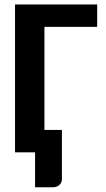

<svg xmlns="http://www.w3.org/2000/svg" viewBox="-20 -668 467 842"><path d="M406.2 -550.3H174.8V-98.1H251.5V117.2Q251.5 133.3 240.2 143.3Q229 153.3 210.4 153.3H133.8V0H45.9V-648.4H406.2Z"/></svg>

Font: Carlito
Style: Bold
Weight: 700
Designer: Lukasz Dziedzic
Foundry: tyPoland Lukasz Dziedzic
Version: Version 1.104